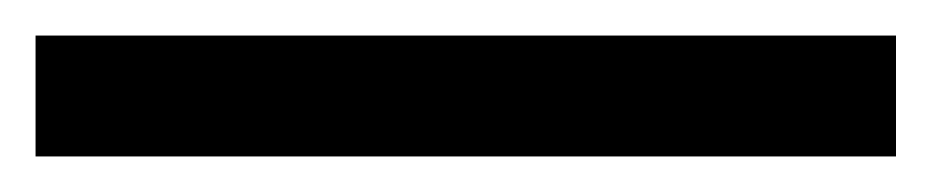

<svg xmlns="http://www.w3.org/2000/svg" viewBox="-22 32 524 108"><path d="M-2 120V52H482V120Z"/></svg>

Font: Carrois Gothic
Style: Regular
Weight: 400
Designer: Ralph du Carrois
Foundry: Ralph du Carrois
Version: Version 1.001